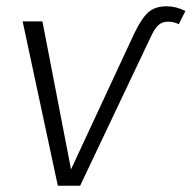

<svg xmlns="http://www.w3.org/2000/svg" viewBox="-20 -591 610 611"><path d="M52 -523H115L206 -52L407 -484Q430 -532 451.5 -551.5Q473 -571 511 -571Q540 -571 570 -556L549 -514Q533 -522 515 -522Q496 -522 484 -511Q472 -500 460 -474L235 0H164Z"/></svg>

Font: Fira Sans Light
Style: Italic
Weight: 300
Italic angle: -8°
Designer: bBox Type GmbH & Carrois Corporate GbR & Edenspiekermann AG
Foundry: bBox Type GmbH & Carrois Corporate GbR & Edenspiekermann AG
Version: Version 4.301